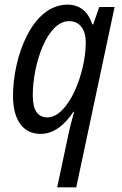

<svg xmlns="http://www.w3.org/2000/svg" viewBox="-20 -566 523 826"><path d="M226 240H308L473 -536H407L381 -461H377C361 -511 328 -546 270 -546C118 -546 36 -322 36 -153C36 -46 82 10 154 10C213 10 258 -29 296 -85H299C295 -70 280 -17 275 9ZM184 -61C142 -61 121 -92 121 -156C121 -290 182 -475 277 -475C325 -475 349 -437 349 -384C349 -250 274 -61 184 -61Z"/></svg>

Font: Noto Sans Display SemiCondensed
Style: Italic
Weight: 400
Width: 4
Italic angle: -12°
Designer: Monotype Design Team
Foundry: Monotype Imaging Inc.
Version: Version 1.900